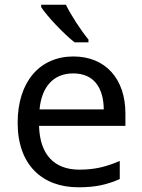

<svg xmlns="http://www.w3.org/2000/svg" viewBox="-20 -786 604 816"><path d="M260 -766H155V-756C178 -719 251 -642 297 -606H356V-618C325 -655 282 -721 260 -766ZM292 -546C150 -546 55 -440 55 -264C55 -85 160 10 313 10C386 10 434 -1 489 -25V-102C433 -78 385 -65 317 -65C210 -65 149 -130 146 -251H513V-304C513 -450 429 -546 292 -546ZM291 -474C380 -474 420 -412 421 -321H148C157 -417 207 -474 291 -474Z"/></svg>

Font: Noto Sans Bengali
Style: Regular
Weight: 400
Designer: Jelle Bosma - Monotype Design Team
Foundry: Monotype Imaging Inc.
Version: Version 2.003